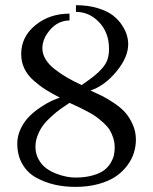

<svg xmlns="http://www.w3.org/2000/svg" viewBox="-20 -711 594 743"><path d="M117.2 -143.1Q117.2 -116.2 129.2 -94.5Q141.1 -72.8 158.9 -59.8Q176.8 -46.9 198.7 -38.6Q220.7 -30.3 238.8 -27.1Q256.8 -23.9 272 -23.9Q309.6 -23.9 338.1 -32Q366.7 -40 382.6 -52Q398.4 -64 408.2 -80.6Q418 -97.2 420.9 -111.1Q423.8 -125 423.8 -140.1Q423.8 -159.7 418.2 -177.2Q412.6 -194.8 404.3 -208.3Q396 -221.7 380.9 -235.4Q365.7 -249 353.5 -258.1Q341.3 -267.1 320.1 -278.6Q298.8 -290 285.6 -296.1Q272.5 -302.2 249 -313Q228.5 -299.3 214.4 -289.3Q200.2 -279.3 180.2 -261.5Q160.2 -243.7 147.7 -227.3Q135.3 -210.9 126.2 -188.5Q117.2 -166 117.2 -143.1ZM273.9 -665V-690.9Q320.8 -690.9 357.7 -679.7Q394.5 -668.5 416.3 -651.9Q438 -635.3 451.9 -614Q465.8 -592.8 470.9 -574.7Q476.1 -556.6 476.1 -540Q476.1 -489.3 430.4 -434.1Q384.8 -378.9 330.1 -360.8Q356.4 -349.1 375 -339.8Q393.6 -330.6 420.7 -312.5Q447.8 -294.4 464.4 -275.9Q481 -257.3 493.4 -229.7Q505.9 -202.1 505.9 -170.9Q505.9 -144.5 498 -119.4Q490.2 -94.2 472.2 -70.1Q454.1 -45.9 427.5 -27.8Q400.9 -9.8 360.8 1.2Q320.8 12.2 272 12.2Q229.5 12.2 191.9 3.7Q154.3 -4.9 120.6 -23.2Q86.9 -41.5 66.9 -75.4Q46.9 -109.4 46.9 -155.8Q46.9 -185.5 60.5 -213.6Q74.2 -241.7 93.8 -261Q113.3 -280.3 137.2 -296.1Q161.1 -312 179.7 -320.6Q198.2 -329.1 211.9 -333Q178.2 -350.6 155.8 -364.7Q133.3 -378.9 109.6 -399.9Q85.9 -420.9 74 -446.3Q62 -471.7 62 -502Q62 -568.4 116.7 -613.3Q171.4 -658.2 249 -658.2V-631.8Q206.1 -631.8 175 -596.9Q144 -562 144 -523.9Q144 -502 156.7 -481.2Q169.4 -460.4 192.9 -442.4Q216.3 -424.3 240 -410.6Q263.7 -397 295.9 -381.8Q327.1 -403.3 343.5 -416.3Q359.9 -429.2 375 -446.3Q390.1 -463.4 396 -481Q401.9 -498.5 401.9 -522Q401.9 -584.5 363.8 -624.8Q325.7 -665 273.9 -665Z"/></svg>

Font: Common Serif
Style: Regular
Weight: 400
Designer: Philipp H. Poll, Khaled Hosny
Foundry: Stefan Peev, Context Ltd.
Version: Version 1.026